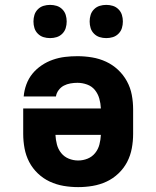

<svg xmlns="http://www.w3.org/2000/svg" viewBox="-20 -758 640 786"><path d="M300 8Q270 8 240.5 3Q211 -2 184 -14.5Q157 -27 135 -48Q113 -69 99.5 -95Q86 -121 80.5 -150.5Q75 -180 75 -210V-314H393Q392 -335 386.5 -354.5Q381 -374 368.5 -389.5Q356 -405 336.5 -412Q317 -419 297 -419Q283 -419 268.5 -416.5Q254 -414 241.5 -407.5Q229 -401 220 -389Q211 -377 209 -363H77Q79 -388 88 -412.5Q97 -437 113 -456.5Q129 -476 150.5 -490.5Q172 -505 196.5 -513.5Q221 -522 246 -525Q271 -528 297 -528Q327 -528 357 -523Q387 -518 414 -505.5Q441 -493 463 -472.5Q485 -452 499.5 -425.5Q514 -399 519.5 -369.5Q525 -340 525 -310V-210Q525 -180 519.5 -150.5Q514 -121 500.5 -95Q487 -69 465 -48Q443 -27 416 -14.5Q389 -2 359.5 3Q330 8 300 8ZM300 -101Q320 -101 338.5 -108.5Q357 -116 369.5 -131.5Q382 -147 387 -166.5Q392 -186 393 -206H207Q208 -186 213 -166.5Q218 -147 230.5 -131.5Q243 -116 261.5 -108.5Q280 -101 300 -101ZM415 -602Q401 -602 388 -606Q375 -610 365 -620Q355 -630 351 -643Q347 -656 347 -670Q347 -684 351 -697Q355 -710 365 -720Q375 -730 388 -734Q401 -738 415 -738Q429 -738 442 -734Q455 -730 465 -720Q475 -710 479 -697Q483 -684 483 -670Q483 -656 479 -643Q475 -630 465 -620Q455 -610 442 -606Q429 -602 415 -602ZM185 -602Q171 -602 158 -606Q145 -610 135 -620Q125 -630 121 -643Q117 -656 117 -670Q117 -684 121 -697Q125 -710 135 -720Q145 -730 158 -734Q171 -738 185 -738Q199 -738 212 -734Q225 -730 235 -720Q245 -710 249 -697Q253 -684 253 -670Q253 -656 249 -643Q245 -630 235 -620Q225 -610 212 -606Q199 -602 185 -602Z"/></svg>

Font: Iosevka Etoile Heavy
Style: Regular
Weight: 900
Designer: Belleve Invis
Foundry: Belleve Invis
Version: Version 22.1.2; ttfautohint (v1.8.4)